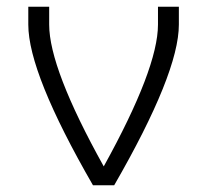

<svg xmlns="http://www.w3.org/2000/svg" viewBox="-20 -550 615 570"><path d="M256 0Q64 -333 64 -477V-530H126V-477Q126 -347 288 -56Q449 -347 449 -477V-530H511V-477Q511 -333 319 0Z"/></svg>

Font: Jozsika Light
Style: Regular
Weight: 300
Monospace: yes
Designer: Belleve Invis
Foundry: Belleve Invis
Version: 2.1.0